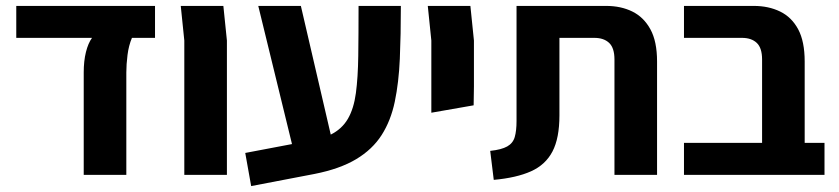

<svg xmlns="http://www.w3.org/2000/svg" viewBox="-20 -591 2837 649"><path d="M263 0V-346Q263 -385 270.5 -415Q278 -445 291 -463H35V-571H504V-463H426Q415 -437 411 -405Q407 -373 407 -346V0Z M603 0V-454L591 -571H735L747 -454V0Z M829 38 809 -74 967 -104 853 -571H997L1098 -136Q1136 -155 1156 -189.5Q1176 -224 1183 -276.5Q1190 -329 1191 -402Q1192 -475 1192 -571H1335Q1335 -473 1331.5 -392.5Q1328 -312 1314.5 -247.5Q1301 -183 1270 -134.5Q1239 -86 1184 -53Q1129 -20 1043 -3Z M1438 -210V-454L1426 -571H1570L1582 -454V-298L1581 -235Z M1649 17 1637 -81Q1675 -85 1694.5 -96Q1714 -107 1720 -128Q1726 -149 1726 -182V-571H2029Q2079 -571 2117.5 -552Q2156 -533 2178.5 -492Q2201 -451 2201 -383V0H2057V-390Q2057 -429 2039 -446Q2021 -463 1989 -463H1871V-201Q1871 -124 1847.5 -79Q1824 -34 1775 -12Q1726 10 1649 17Z M2292 0V-108H2556V-390Q2556 -429 2538 -446Q2520 -463 2488 -463H2292V-571H2528Q2578 -571 2617 -552Q2656 -533 2678 -492Q2700 -451 2700 -383V-108H2767V0Z"/></svg>

Font: Assistant
Style: Bold
Weight: 700
Designer: Hebrew By Ben Nathan, Latin by Paul Hunt
Version: Version 3.000